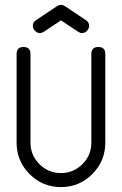

<svg xmlns="http://www.w3.org/2000/svg" viewBox="-20 -762 496 782"><path d="M343 -657Q343 -646 334.5 -636.7Q325.9 -627.4 314 -627.4Q306.2 -627.4 298.1 -632.8L228.3 -679L158.7 -632.8Q150.6 -627.4 142.6 -627.4Q130.9 -627.4 122.3 -636.7Q113.8 -646 113.8 -657Q113.8 -671.4 126.7 -679.9L210.2 -735.6Q220.2 -742.2 228.3 -742.2Q236.6 -742.2 246.6 -735.6L329.8 -679.9Q343 -671.4 343 -657ZM408.9 -180.9Q408.9 -106.2 356.1 -53.1Q303.2 0 228.3 0Q153.3 0 100.5 -53.1Q47.6 -106.2 47.6 -180.9V-542.2Q47.6 -570.6 75.9 -570.6Q104.2 -570.6 104.2 -542.2V-180.9Q104.2 -129.6 140.6 -93.4Q177 -57.1 228.3 -57.1Q279.3 -57.1 315.7 -93.4Q352.1 -129.6 352.1 -180.9V-542.2Q352.1 -570.6 380.6 -570.6Q408.9 -570.6 408.9 -542.2Z"/></svg>

Font: EnergyBar
Style: Regular
Weight: 400
Italic angle: -10°
Version: 1.0 2000-03-28